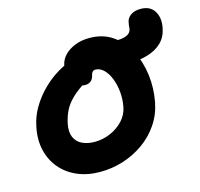

<svg xmlns="http://www.w3.org/2000/svg" viewBox="-114 -914 1088 1047"><g transform="rotate(-15 430.5 -391.0)"><path d="M617 -521Q569 -521 551.5 -544Q534 -567 541 -601Q548 -634 563.5 -647Q579 -660 604 -660Q634 -660 655 -669.5Q676 -679 681 -700Q682 -708 682.5 -713.5Q683 -719 683.5 -725Q684 -731 686 -738Q690 -762 711.5 -777Q733 -792 767 -792Q821 -792 844.5 -754Q868 -716 857 -660Q848 -612 817 -581.5Q786 -551 736 -536Q686 -521 617 -521ZM326 10Q255 10 198 -14.5Q141 -39 103.5 -83.5Q66 -128 52 -187.5Q38 -247 52 -316Q63 -373 91 -420.5Q119 -468 155 -505Q191 -542 229 -567.5Q267 -593 299.5 -606Q332 -619 352 -619Q378 -619 391.5 -611.5Q405 -604 415 -584Q431 -553 418 -528Q405 -503 376 -486Q323 -453 292 -422.5Q261 -392 245.5 -360Q230 -328 222 -290Q213 -245 226 -215Q239 -185 269 -170.5Q299 -156 339 -156Q385 -156 427.5 -174Q470 -192 500.5 -224.5Q531 -257 539 -300Q547 -342 543 -383.5Q539 -425 525.5 -459.5Q512 -494 490.5 -515Q469 -536 442 -536Q434 -536 428 -530Q422 -524 419 -512Q415 -491 402 -480Q389 -469 369 -469Q342 -469 320 -484.5Q298 -500 288 -530.5Q278 -561 287 -606Q293 -634 315 -657.5Q337 -681 373.5 -696Q410 -711 457 -711Q532 -711 587 -673Q642 -635 675 -571.5Q708 -508 717.5 -431.5Q727 -355 712 -278Q699 -212 662.5 -158.5Q626 -105 573 -67.5Q520 -30 457 -10Q394 10 326 10Z"/></g></svg>

Font: Shantell Sans ExtraBold
Style: Italic
Weight: 800
Italic angle: -11°
Designer: Stephen Nixon, Anya Danilova, Shantell Martin
Foundry: Arrow Type
Version: Version 1.011;[c5ecc13dd]